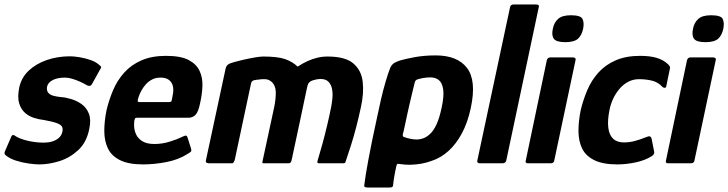

<svg xmlns="http://www.w3.org/2000/svg" viewBox="-33 -728 3247 856"><path d="M16 -116Q20 -127 26.5 -126Q33 -125 38 -120Q53 -111 75 -104.5Q97 -98 119.5 -95Q142 -92 161 -92Q182 -92 199 -97Q216 -102 228.5 -112.5Q241 -123 245 -140Q248 -154 243.5 -163Q239 -172 220.5 -179Q202 -186 163 -193Q143 -195 120 -202Q97 -209 79 -224.5Q61 -240 52.5 -267Q44 -294 53 -339Q63 -383 95.5 -413.5Q128 -444 176 -460.5Q224 -477 279 -477Q296 -477 321 -473Q346 -469 370.5 -460.5Q395 -452 410 -438Q418 -432 418 -428.5Q418 -425 413 -418L377 -353Q371 -341 356 -347Q343 -355 325.5 -363Q308 -371 290 -376.5Q272 -382 257 -382Q223 -382 202 -371Q181 -360 177 -342Q174 -326 181 -316Q188 -306 203.5 -301.5Q219 -297 240 -295Q259 -294 284 -286.5Q309 -279 330.5 -264Q352 -249 363 -222Q374 -195 365 -153Q353 -93 315.5 -58.5Q278 -24 231.5 -9.5Q185 5 142 5Q124 5 95 1Q66 -3 38 -12Q10 -21 -8 -36Q-15 -42 -12 -51Z M442 -237Q453 -283 471.5 -326.5Q490 -370 521 -404.5Q552 -439 598 -459Q644 -479 707 -479Q773 -479 808 -460.5Q843 -442 857 -411.5Q871 -381 869.5 -344.5Q868 -308 860 -272Q852 -230 839 -216.5Q826 -203 807 -203H577Q571 -203 569.5 -200.5Q568 -198 566 -191Q562 -162 570 -138Q578 -114 599 -100Q620 -86 655 -86Q690 -86 723.5 -96.5Q757 -107 773 -115Q787 -122 794 -123.5Q801 -125 805 -109L818 -68Q822 -56 818 -52Q814 -48 802 -41Q763 -16 709 -5.5Q655 5 605 5Q540 5 502 -14Q464 -33 448 -66.5Q432 -100 432 -144Q432 -188 442 -237ZM735 -293Q740 -314 739.5 -330Q739 -346 732.5 -357.5Q726 -369 714 -375.5Q702 -382 683 -382Q662 -382 646 -374Q630 -366 618.5 -353.5Q607 -341 598.5 -326Q590 -311 585 -296Q580 -281 581 -277Q582 -273 586 -273Q620 -273 654 -273Q688 -273 721 -273Q729 -273 731 -276.5Q733 -280 735 -293Z M1395 -376Q1382 -376 1362 -370Q1342 -364 1338 -346L1333 -324Q1319 -255 1305 -191Q1291 -127 1281.5 -81Q1272 -35 1268 -18Q1267 -12 1264 -6Q1261 0 1254 0H1142Q1135 0 1137 -7L1190 -253Q1197 -289 1196.5 -318Q1196 -347 1177 -364Q1165 -374 1149.5 -375Q1134 -376 1119 -373Q1113 -373 1100.5 -370.5Q1088 -368 1086 -355L1014 -17Q1013 -12 1009.5 -6Q1006 0 1002 0H897Q894 0 888.5 -2.5Q883 -5 885 -13L973 -423Q975 -432 981 -438Q987 -444 1000 -448Q1020 -454 1047.5 -460.5Q1075 -467 1101 -471.5Q1127 -476 1140 -476Q1205 -476 1238 -464.5Q1271 -453 1294 -431Q1317 -446 1338 -455.5Q1359 -465 1381 -470.5Q1403 -476 1427 -476Q1506 -476 1542 -445.5Q1578 -415 1584 -364Q1590 -313 1576 -250Q1565 -199 1554.5 -159Q1544 -119 1532.5 -82.5Q1521 -46 1507 -5Q1505 0 1497 0H1390Q1383 0 1382 -3.5Q1381 -7 1385 -19Q1394 -48 1404.5 -86.5Q1415 -125 1425.5 -169Q1436 -213 1444 -254Q1447 -270 1449 -290.5Q1451 -311 1447.5 -330.5Q1444 -350 1432 -363Q1420 -376 1395 -376Z M1591 98Q1595 62 1609 -14Q1623 -90 1649 -209Q1656 -243 1665.5 -284.5Q1675 -326 1686.5 -365Q1698 -404 1707 -426Q1712 -437 1719.5 -443.5Q1727 -450 1749 -458Q1772 -465 1815 -473Q1858 -481 1909 -481Q2007 -481 2049.5 -424.5Q2092 -368 2066 -247Q2052 -181 2026 -133Q2000 -85 1966 -54.5Q1932 -24 1892 -11Q1871 -3 1846.5 1.5Q1822 6 1798 6.5Q1774 7 1756 4Q1747 3 1742 2.5Q1737 2 1735 9Q1733 16 1730 31Q1727 46 1724.5 61Q1722 76 1721 84Q1720 97 1718.5 102.5Q1717 108 1702 108H1607Q1599 108 1594.5 106Q1590 104 1591 98ZM1763 -130Q1762 -123 1763.5 -120.5Q1765 -118 1769 -117Q1782 -112 1797.5 -109Q1813 -106 1826 -106Q1838 -106 1853 -111Q1868 -116 1884 -130.5Q1900 -145 1913 -173Q1926 -201 1936 -248Q1947 -299 1943 -328.5Q1939 -358 1924 -370.5Q1909 -383 1886 -383Q1869 -383 1853 -380Q1837 -377 1825 -373Q1822 -371 1819.5 -368Q1817 -365 1816 -360Q1811 -339 1805 -315Q1799 -291 1793.5 -266.5Q1788 -242 1782.5 -217.5Q1777 -193 1772.5 -170.5Q1768 -148 1763 -130Z M2095 -12 2241 -696Q2244 -708 2256 -708H2357Q2373 -708 2369 -696L2224 -12Q2221 0 2207 0H2106Q2093 0 2095 -12Z M2567 -601Q2561 -571 2544 -555.5Q2527 -540 2487 -540Q2447 -540 2436 -555.5Q2425 -571 2432 -601Q2437 -627 2455 -643.5Q2473 -660 2512 -660Q2556 -660 2564 -643.5Q2572 -627 2567 -601ZM2438 -12Q2436 0 2422 0H2320Q2308 0 2311 -12L2405 -460Q2409 -472 2420 -472H2522Q2528 -472 2531.5 -468.5Q2535 -465 2533 -460Z M2719 5Q2655 5 2616.5 -14Q2578 -33 2562 -66.5Q2546 -100 2546 -144Q2546 -188 2556 -237Q2567 -283 2585.5 -326.5Q2604 -370 2635 -404.5Q2666 -439 2712 -459Q2758 -479 2821 -479Q2865 -479 2895 -470Q2925 -461 2946 -441Q2953 -433 2954 -429.5Q2955 -426 2953 -419L2938 -346Q2937 -337 2931.5 -336.5Q2926 -336 2921 -340Q2901 -362 2873.5 -368.5Q2846 -375 2816 -375Q2790 -375 2768 -363.5Q2746 -352 2729 -332Q2712 -312 2700.5 -287.5Q2689 -263 2684 -236Q2675 -191 2679 -158.5Q2683 -126 2700.5 -109.5Q2718 -93 2749 -93Q2772 -93 2795.5 -99Q2819 -105 2849 -117Q2868 -126 2872 -110L2883 -54Q2885 -46 2882.5 -41.5Q2880 -37 2873 -32Q2843 -13 2801 -4Q2759 5 2719 5Z M3192 -601Q3186 -571 3169 -555.5Q3152 -540 3112 -540Q3072 -540 3061 -555.5Q3050 -571 3057 -601Q3062 -627 3080 -643.5Q3098 -660 3137 -660Q3181 -660 3189 -643.5Q3197 -627 3192 -601ZM3063 -12Q3061 0 3047 0H2945Q2933 0 2936 -12L3030 -460Q3034 -472 3045 -472H3147Q3153 -472 3156.5 -468.5Q3160 -465 3158 -460Z"/></svg>

Font: Glory
Style: Bold Italic
Weight: 700
Italic angle: -12°
Version: Version 1.011